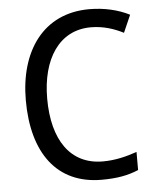

<svg xmlns="http://www.w3.org/2000/svg" viewBox="-53 -769 669 824"><g transform="rotate(-5 282.0 -357.0)"><path d="M362 -646C416 -646 463 -630 502 -610L535 -685C486 -710 426 -724 362 -724C163 -724 57 -569 57 -358C57 -131 159 10 352 10C419 10 466 1 511 -18V-96C465 -80 417 -68 364 -68C224 -68 149 -179 149 -357C149 -527 225 -646 362 -646Z"/></g></svg>

Font: Noto Sans Gurmukhi SemiCondensed
Style: Regular
Weight: 400
Width: 4
Designer: Jelle Bosma - Monotype Design Team
Foundry: Monotype Imaging Inc.
Version: Version 2.004